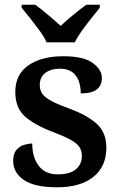

<svg xmlns="http://www.w3.org/2000/svg" viewBox="-20 -786 514 816"><path d="M223 10Q127 10 81.5 -21Q36 -52 36 -103Q36 -133 50 -149Q64 -165 83 -170.5Q102 -176 117 -176Q117 -118 144.5 -81.5Q172 -45 225 -45Q278 -45 303 -67Q328 -89 328 -122Q328 -145 317.5 -161Q307 -177 280 -192Q253 -207 205 -225Q126 -255 85.5 -291.5Q45 -328 45 -395Q45 -470 101 -508.5Q157 -547 249 -547Q335 -547 374 -518.5Q413 -490 413 -454Q413 -423 391.5 -406Q370 -389 323 -389Q323 -438 301 -466Q279 -494 235 -494Q196 -494 172.5 -476Q149 -458 149 -425Q149 -402 161 -386Q173 -370 202 -355Q231 -340 281 -322Q353 -295 392.5 -258.5Q432 -222 432 -159Q432 -78 376.5 -34Q321 10 223 10ZM178 -606Q168 -629 148.5 -655.5Q129 -682 108.5 -708Q88 -734 72 -753V-766H130Q153 -749 184 -723Q215 -697 238 -676Q260 -697 291.5 -723Q323 -749 347 -766H404V-753Q389 -734 368 -708Q347 -682 328 -655.5Q309 -629 298 -606Z"/></svg>

Font: Noto Serif NP Hmong SemiBold
Style: Regular
Weight: 600
Designer: Dalton Maag Ltd
Foundry: Dalton Maag Ltd
Version: Version 1.001; ttfautohint (v1.8.4.7-5d5b)